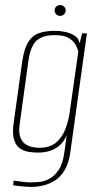

<svg xmlns="http://www.w3.org/2000/svg" viewBox="-20 -624 384 760"><path d="M103 116Q94 116 82.5 115Q71 114 60.5 113Q50 112 42.5 111Q35 110 32 109L34 91Q45 92 64.5 95Q84 98 102 98Q114 98 133.5 96.5Q153 95 174 84.5Q195 74 212 49Q229 24 235 -23L244 -89Q234 -65 217 -49.5Q200 -34 178.5 -27Q157 -20 131 -20Q115 -20 96 -22.5Q77 -25 60.5 -35.5Q44 -46 36 -70Q28 -94 34 -137L68 -381Q76 -434 93 -459.5Q110 -485 136.5 -493.5Q163 -502 197 -502Q218 -502 239 -497.5Q260 -493 276 -482.5Q292 -472 295 -452L305 -492H324L258 -19Q252 22 236.5 48.5Q221 75 199 89.5Q177 104 152 110Q127 116 103 116ZM135 -39Q179 -39 203.5 -61Q228 -83 240 -116Q252 -149 256 -181L290 -420Q287 -433 278.5 -448Q270 -463 251 -474Q232 -485 197 -485Q148 -485 124 -462.5Q100 -440 92 -380L58 -134Q53 -100 60.5 -80.5Q68 -61 82 -52.5Q96 -44 110.5 -41.5Q125 -39 135 -39ZM218 -561Q209 -561 202.5 -567.5Q196 -574 196 -583Q196 -592 202.5 -598Q209 -604 218 -604Q227 -604 233.5 -598Q240 -592 240 -583Q240 -574 233.5 -567.5Q227 -561 218 -561Z"/></svg>

Font: Alumni Sans Thin
Style: Italic
Weight: 100
Italic angle: -8°
Designer: Robert E. Leuschke
Foundry: Robert E. Leuschke
Version: Version 1.016